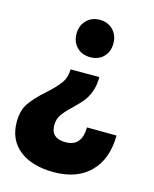

<svg xmlns="http://www.w3.org/2000/svg" viewBox="-109 -622 691 859"><g transform="rotate(15 237.0 -192.0)"><path d="M161.1 -460.9Q161.1 -499 185.1 -523.4Q209 -547.9 247.1 -547.9Q284.2 -547.9 308.1 -523.4Q332 -499 332 -460.9Q332 -422.9 308.6 -398.9Q285.2 -375 247.1 -375Q209 -375 185.1 -398.9Q161.1 -422.9 161.1 -460.9ZM222.2 164.1Q121.1 164.1 63 117.9Q4.9 71.8 4.9 -11.2Q4.9 -64.5 29.1 -99.1Q53.2 -133.8 99.1 -173.8Q139.2 -210 158 -236.6Q176.8 -263.2 176.8 -299.8H310.1Q310.1 -259.8 298.6 -230Q287.1 -200.2 270.5 -180.7Q253.9 -161.1 228 -136.2Q199.2 -109.4 185.1 -88.6Q170.9 -67.9 170.9 -40Q170.9 21 238.8 21Q314 21 314.9 -67.9L452.1 -66.9Q451.2 42 390.6 103Q330.1 164.1 222.2 164.1Z"/></g></svg>

Font: Argentum Sans
Style: Bold
Weight: 700
Designer: Julieta Ulanovsky (Modified by Cristiano Sobral)
Foundry: Julieta Ulanovsky
Version: Version 1.000; ttfautohint (v1.5.65-e2d9)